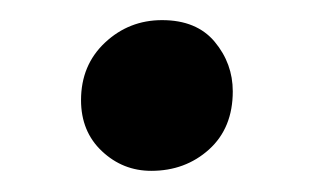

<svg xmlns="http://www.w3.org/2000/svg" viewBox="-20 -156 302 186"><path d="M126.5 9.5Q99 9.5 78.8 -9.5Q58.5 -28.5 58.5 -59Q58.5 -93 81.8 -114.8Q105 -136.5 137 -136.5Q170.5 -136.5 188 -115.5Q205.5 -94.5 205.5 -67.5Q205.5 -32 182.5 -11.2Q159.5 9.5 126.5 9.5Z"/></svg>

Font: Merriweather Light 18pt SemiBold
Style: Regular
Weight: 600
Version: Version 2.100